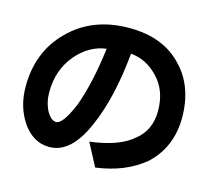

<svg xmlns="http://www.w3.org/2000/svg" viewBox="-109 -794 1138 1037"><g transform="rotate(15 460.0 -276.0)"><path d="M440 -15Q603 -35 679 -102Q756 -163 756 -270Q756 -387 686 -457Q621 -525 535 -532Q511 -279 438 -114Q360 69 238 69Q148 69 88 -17Q31 -102 31 -214Q31 -408 156 -533Q285 -664 492 -664Q680 -664 786 -552Q838 -500 864.5 -428.5Q891 -357 891 -270Q891 -105 779 0Q673 90 507 112ZM236 -430Q162 -343 162 -218Q162 -160 187 -112Q212 -71 239 -71Q276 -71 326 -189Q376 -322 401 -524Q305 -511 236 -430Z"/></g></svg>

Font: BM Euljiro oraeorae
Style: Regular
Weight: 400
Designer: Bongjin Kim; Bomjun Kim; Myungsoo Han; Hyesun Chae; Mikyoung Jeong; Wujin Sim; Minjae Kang; Suwha Jang;
Foundry: Sandoll Inc.
Version: Version 1.000;hotconv 1.0.109;makeexe 2.5.65596